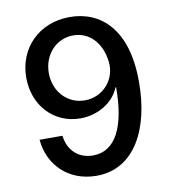

<svg xmlns="http://www.w3.org/2000/svg" viewBox="-83 -810 796 893"><g transform="rotate(-10 314.5 -363.5)"><path d="M306 -738C159 -738 58 -633 58 -495C58 -362 150 -265 274 -265C356 -265 432 -310 459 -379H462C462 -194 409 -85 302 -85C233 -85 185 -130 177 -200H69C79 -81 168 11 302 11C484 11 572 -168 571 -386C572 -634 451 -738 306 -738ZM165 -498C165 -583 225 -651 307 -651C381 -651 438 -595 449 -502C459 -416 394 -344 309 -344C227 -344 165 -410 165 -498Z"/></g></svg>

Font: Wafeq Medium
Style: Regular
Weight: 500
Designer: Rasmus Andersson & Azza Alameddine
Foundry: Google & TypeTogether
Version: Version 3.000;January 28, 2025;FontCreator 15.0.0.3014 64-bi